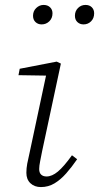

<svg xmlns="http://www.w3.org/2000/svg" viewBox="-20 -747 402 779"><path d="M149 -648Q134 -648 124 -657.5Q114 -667 114 -683Q114 -702 127 -714.5Q140 -727 157 -727Q173 -727 183 -717.5Q193 -708 193 -693Q193 -673 180 -660.5Q167 -648 149 -648ZM319 -648Q304 -648 294 -657.5Q284 -667 284 -683Q284 -702 296.5 -714.5Q309 -727 327 -727Q343 -727 352.5 -717.5Q362 -708 362 -693Q362 -673 349.5 -660.5Q337 -648 319 -648ZM87 -46Q87 -64 90.5 -83Q94 -102 100 -127L171 -460L182 -440L55 -442L60 -468L210 -497L227 -489L151 -134Q147 -113 143 -93.5Q139 -74 139 -61Q139 -46 147 -38.5Q155 -31 169 -31Q191 -31 215 -51Q239 -71 272 -117L293 -101Q271 -69 248.5 -43.5Q226 -18 201 -3Q176 12 146 12Q120 12 103.5 -3.5Q87 -19 87 -46Z"/></svg>

Font: Source Serif 4 Light
Style: Italic
Weight: 300
Italic angle: -12°
Designer: Frank Grießhammer
Foundry: Adobe Systems Incorporated
Version: Version 4.004;hotconv 1.0.116;makeotfexe 2.5.65601